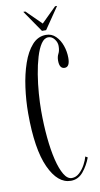

<svg xmlns="http://www.w3.org/2000/svg" viewBox="-95 -882 485 935"><g transform="rotate(-10 148.0 -415.0)"><path d="M177.5 10Q112.5 10 70.8 -81Q29 -172 29 -349Q29 -412.5 37.8 -476.5Q46.5 -540.5 64.8 -593.5Q83 -646.5 111.8 -678.8Q140.5 -711 180.5 -711Q208.5 -711 228.2 -691.5Q248 -672 258.2 -642.5Q268.5 -613 268.5 -582Q268.5 -537 243 -537Q217 -537 217 -577Q217 -596.5 224.5 -610.2Q232 -624 232 -647.5Q232 -665.5 219.5 -681.5Q207 -697.5 189.5 -697.5Q169.5 -697.5 154 -674.5Q138.5 -651.5 127 -613Q115.5 -574.5 108 -528.5Q100.5 -482.5 97 -435.8Q93.5 -389 93.5 -350Q93.5 -281 99.5 -218.2Q105.5 -155.5 117.2 -107Q129 -58.5 145.8 -30.5Q162.5 -2.5 184.5 -2.5Q205 -2.5 222 -18.2Q239 -34 250.5 -55.5Q262 -77 266.5 -94.5L277.5 -88Q263.5 -50 238.8 -20Q214 10 177.5 10ZM165 -733.5 91.5 -840.5H101.5L175 -768L248.5 -840.5H258.5L185.5 -733.5Z"/></g></svg>

Font: Imbue 100pt Light
Style: Regular
Weight: 300
Designer: Tyler Finck
Foundry: Etcetera Type Company
Version: Version 1.102; ttfautohint (v1.8.3)